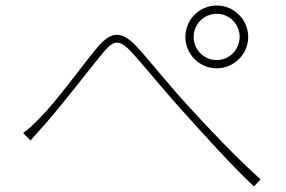

<svg xmlns="http://www.w3.org/2000/svg" viewBox="-20 -714 1040 697"><path d="M64 -231 91 -204C104 -220 127 -244 145 -265C204 -332 297 -453 351 -519C391 -567 410 -577 460 -522C506 -472 584 -375 652 -301C725 -220 822 -112 902 -37L926 -63C841 -138 728 -258 671 -321C602 -394 528 -489 476 -545C417 -609 378 -596 331 -539C274 -470 184 -345 124 -285C101 -262 84 -245 64 -231ZM683 -580C683 -626 720 -664 767 -664C813 -664 850 -626 850 -580C850 -534 813 -496 767 -496C720 -496 683 -534 683 -580ZM653 -580C653 -517 704 -466 767 -466C829 -466 881 -517 881 -580C881 -643 829 -694 767 -694C704 -694 653 -643 653 -580Z"/></svg>

Font: Harano Aji Gothic K1 ExtraLight
Style: Regular
Weight: 250
Foundry: Masamichi Hosoda
Version: HaranoAjiGothicK1-ExtraLight version 20230610;ttx 4.39.4